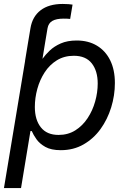

<svg xmlns="http://www.w3.org/2000/svg" viewBox="-25 -753 647 977"><path d="M102.5 -443.8 118.2 -539.1 129.9 -608.9Q139.6 -668.5 181.6 -700.7Q223.6 -732.9 293.9 -732.9Q310.5 -732.9 323.5 -731.9Q336.4 -731 344.2 -729.5L332 -656.7Q324.2 -657.7 314.7 -658Q305.2 -658.2 298.8 -658.2Q261.2 -658.2 241.2 -646.5Q221.2 -634.8 216.8 -608.9L205.1 -539.1L189.5 -443.8ZM-4.9 204.1 118.7 -539.1H202.6L188.5 -454.6H191.9Q205.6 -474.1 228 -495.6Q250.5 -517.1 284.2 -532Q317.9 -546.9 365.2 -546.9Q424.8 -546.9 468.5 -520.5Q512.2 -494.1 535.9 -445.8Q559.6 -397.5 559.6 -330.6Q559.6 -267.6 540.8 -206.5Q522 -145.5 486.6 -96.4Q451.2 -47.4 400.1 -18.1Q349.1 11.2 284.2 11.2Q235.4 11.2 205.8 -5.4Q176.3 -22 160.4 -44.7Q144.5 -67.4 136.7 -85.9H129.9L82 204.1ZM272.9 -66.4Q321.3 -66.4 358.4 -89.8Q395.5 -113.3 420.9 -151.9Q446.3 -190.4 459.2 -236.6Q472.2 -282.7 472.2 -328.1Q472.2 -392.1 441.9 -430.7Q411.6 -469.2 350.6 -469.2Q301.8 -469.2 264.6 -446.3Q227.5 -423.3 202.6 -385.3Q177.7 -347.2 165 -301Q152.3 -254.9 152.3 -208.5Q152.3 -143.6 182.9 -105Q213.4 -66.4 272.9 -66.4Z"/></svg>

Font: Inter 18pt
Style: Italic
Weight: 400
Italic angle: -9.3988°
Designer: Rasmus Andersson
Foundry: rsms
Version: Version 4.001;git-66647c0bb